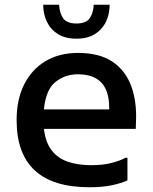

<svg xmlns="http://www.w3.org/2000/svg" viewBox="-20 -780 644 809"><path d="M357 9Q50 9 50 -274Q50 -361 82 -424.5Q114 -488 172 -522.5Q230 -557 309 -557Q398 -557 453 -520.5Q508 -484 532.5 -418.5Q557 -353 553 -267L552 -237H165Q172 -179 198.5 -145.5Q225 -112 267.5 -98Q310 -84 364 -84Q414 -84 450.5 -93.5Q487 -103 508 -115H517V-20Q491 -8 451.5 0.5Q412 9 357 9ZM308 -467Q254 -467 213.5 -434.5Q173 -402 165 -319H440V-327Q440 -467 308 -467ZM302 -617Q255 -617 224 -636.5Q193 -656 177.5 -688.5Q162 -721 162 -760H229Q231 -724 246.5 -702.5Q262 -681 302 -681Q342 -681 357.5 -702.5Q373 -724 375 -760H442Q442 -721 426.5 -688.5Q411 -656 380 -636.5Q349 -617 302 -617Z"/></svg>

Font: Kufam Medium
Style: Regular
Weight: 500
Designer: Wael Morcos, Artur Schmal
Foundry: Original Type
Version: Version 1.300; ttfautohint (v1.8.3)